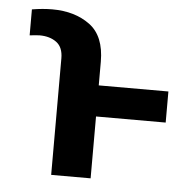

<svg xmlns="http://www.w3.org/2000/svg" viewBox="-44 -581 625 625"><g transform="rotate(5 268.5 -268.5)"><path d="M145.5 0V-380.9Q145.5 -417 123.8 -433.1Q102.1 -449.2 68.4 -449.2Q62 -449.2 53 -448.2Q43.9 -447.3 36.1 -446.3V-531.2Q71.3 -537.1 102.5 -537.1Q176.3 -537.1 225.3 -501Q274.4 -464.8 274.4 -380.9V-303.7H502V-202.1H274.4V0Z"/></g></svg>

Font: Pretendard SemiBold
Style: Regular
Weight: 600
Designer: Base glyphs from Inter by Rasmus Andersson; Hangeul glyphs from Noto Sans CJK(Source Han Sans) by Jang Soo-young and Kan
Foundry: Kil Hyung-jin
Version: Version 1.309